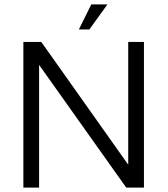

<svg xmlns="http://www.w3.org/2000/svg" viewBox="-20 -859 768 879"><path d="M398 -839 341 -724H389L472 -839H398ZM567 -667V-105L169 -667H87V0H159V-562L558 0H639V-667H567Z"/></svg>

Font: Maven Pro
Style: Regular
Weight: 400
Designer: Joe Prince
Foundry: Joe Prince
Version: Version 1.003